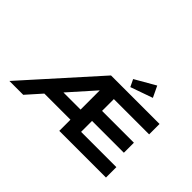

<svg xmlns="http://www.w3.org/2000/svg" viewBox="-141 -1355 1774 1774"><g transform="rotate(45 746.5 -468.0)"><path d="M82 0 710 -700H1344V-564H883V-410H1299V-279H883V-136H1344V0H734V-146H378L490 -278H734V-575L764 -563L263 0ZM912 -750 878 -821 1078 -936 1130 -827Z"/></g></svg>

Font: Lexend Zetta SemiBold
Style: Regular
Weight: 600
Designer: Bonnie Shaver-Troup, Thomas Jockin
Foundry: Lexend
Version: Version 1.007